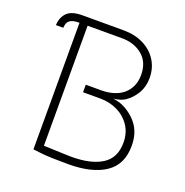

<svg xmlns="http://www.w3.org/2000/svg" viewBox="-127 -811 900 935"><g transform="rotate(20 323.5 -343.5)"><path d="M91 -645Q83 -638 80 -629Q77 -620 76 -607H38Q40 -650 66 -674Q90 -696 143 -696H357Q414 -696 459 -674Q504 -652 529.5 -612Q555 -572 555 -520Q555 -476 535 -441.5Q515 -407 483 -385Q463 -371 424 -366Q460 -361 485 -347Q534 -320 560 -279.5Q586 -239 586 -180Q586 -83 517 -37Q448 9 325 9Q227 9 186 4L142 -1V-657Q122 -657 111 -654Q100 -651 91 -645ZM543 -181Q543 -231 518.5 -268Q494 -305 453 -325Q412 -345 363 -345H274V-384H356Q389 -384 418 -393Q447 -402 467 -419Q511 -457 511 -520Q511 -584 471.5 -619Q432 -654 371 -657H184V-35L291 -31L329 -30Q429 -30 486 -66Q543 -102 543 -181Z"/></g></svg>

Font: Bellota Light
Style: Regular
Weight: 300
Designer: Kemie Guaida
Foundry: Kemie Guaida
Version: Version 4.001